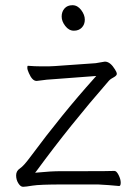

<svg xmlns="http://www.w3.org/2000/svg" viewBox="-20 -713 530 738"><path d="M291 -55Q402 -55 419 -56H420Q428 -56 436 -40Q444 -24 444 -11Q444 2 438 2Q397 -2 357 -4H222Q132 -4 105 0.5Q78 5 68.5 5Q59 5 50.5 -8.5Q42 -22 42 -39Q42 -56 56.5 -65.5Q71 -75 96 -109Q219 -275 342 -412L350 -421L191 -409Q164 -408 122 -402H120Q104 -402 91 -432Q85 -445 85 -452.5Q85 -460 87 -460H89Q115 -458 136 -458H168Q180 -458 190 -459L346 -470H347L382 -476H386Q405 -474 422 -446Q429 -435 429 -429Q429 -423 419 -417Q405 -410 398 -402Q248 -230 122 -58L115 -49L126 -50Q176 -55 214 -55ZM89 -460ZM264 -595Q245 -595 231 -613Q217 -631 217 -649.5Q217 -668 228 -680.5Q239 -693 258.5 -693Q278 -693 292 -674.5Q306 -656 306 -637.5Q306 -619 294.5 -607Q283 -595 264 -595Z"/></svg>

Font: LXGW WenKai Light
Style: Regular
Weight: 300
Designer: LXGW / Fontworks Inc.
Foundry: LXGW / Fontworks Inc.
Version: Version 1.501; October 10, 2024